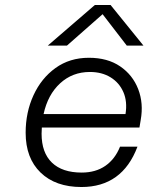

<svg xmlns="http://www.w3.org/2000/svg" viewBox="-20 -742 596 771"><path d="M361 -722H424L556 -559H489L392 -685L249 -559H172ZM83 -209Q83 -291 114.5 -359.5Q146 -428 203 -469Q260 -510 337 -510Q412 -510 462.5 -475.5Q513 -441 535 -384Q557 -327 545 -260L540 -230H148Q147 -218 147 -205Q147 -129 188.5 -89Q230 -49 308 -49Q364 -49 403 -76Q442 -103 462 -153H532Q471 9 307 9Q203 9 143 -49Q83 -107 83 -209ZM341 -453Q271 -453 221.5 -407.5Q172 -362 155 -284H484Q492 -334 475.5 -372Q459 -410 424 -431.5Q389 -453 341 -453Z"/></svg>

Font: Overused Grotesk Book
Style: Italic
Weight: 350
Italic angle: -10°
Version: Version 0.003